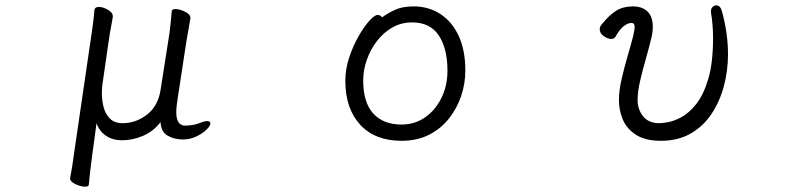

<svg xmlns="http://www.w3.org/2000/svg" viewBox="-20 -510 3040 720"><path d="M612 -363Q616 -386 619.5 -419Q623 -452 624 -468Q625 -476 638 -476Q654 -476 674 -466Q694 -456 694 -443V-441Q692 -427 687.5 -403.5Q683 -380 679 -355L646 -139Q644 -125 642.5 -113Q641 -101 641 -90Q641 -39 674 -39Q708 -39 735 -51Q748 -56 756 -56Q769 -56 769 -47Q769 -38 754 -23.5Q739 -9 715.5 2Q692 13 666 13Q634 13 609 -1Q584 -15 582 -52Q555 -17 516 -0.5Q477 16 438 16Q403 16 378 -0.5Q353 -17 342 -48L325 78Q322 99 318.5 129.5Q315 160 313 183Q312 190 299 190Q283 190 263 180.5Q243 171 243 159V157Q247 137 251 112.5Q255 88 257 70L321 -367Q325 -392 329 -423Q333 -454 334 -473Q336 -484 351 -484Q366 -484 384.5 -473.5Q403 -463 403 -449V-446Q401 -433 396 -407Q391 -381 388 -359L364 -193Q363 -186 362.5 -177Q362 -168 362 -159Q362 -134 368.5 -108.5Q375 -83 392 -65.5Q409 -48 440 -48Q489 -48 530.5 -79.5Q572 -111 582 -172Z M1413 -445Q1433 -460 1461 -473Q1489 -486 1531 -486Q1588 -486 1632 -457Q1676 -428 1700.5 -374.5Q1725 -321 1725 -245Q1725 -197 1709.5 -150.5Q1694 -104 1663.5 -65.5Q1633 -27 1588.5 -4.5Q1544 18 1486 18Q1386 18 1330.5 -42.5Q1275 -103 1275 -207Q1275 -251 1289.5 -294.5Q1304 -338 1324.5 -374Q1345 -410 1365 -432Q1385 -454 1396 -454Q1406 -454 1413 -445ZM1486 -43Q1535 -43 1573.5 -69.5Q1612 -96 1635 -142Q1658 -188 1658 -245Q1658 -328 1625.5 -377Q1593 -426 1525 -426Q1485 -426 1451.5 -407Q1418 -388 1393.5 -356Q1369 -324 1355.5 -285.5Q1342 -247 1342 -208Q1342 -126 1379.5 -84.5Q1417 -43 1486 -43Z M2646 -468Q2646 -478 2652.5 -484Q2659 -490 2666 -490Q2680 -490 2686 -472Q2699 -426 2704.5 -385Q2710 -344 2710 -306Q2710 -245 2694.5 -187Q2679 -129 2648 -82.5Q2617 -36 2569.5 -9Q2522 18 2459 18Q2400 18 2365 -4.5Q2330 -27 2315.5 -62Q2301 -97 2301 -134Q2301 -170 2311 -213.5Q2321 -257 2333.5 -299.5Q2346 -342 2354 -373Q2360 -399 2360 -409Q2360 -424 2348 -424Q2334 -424 2318 -411Q2302 -398 2288 -372Q2283 -364 2272 -364Q2259 -364 2244 -374.5Q2229 -385 2229 -400Q2229 -410 2236 -418Q2265 -454 2291 -470Q2317 -486 2354 -486Q2388 -486 2408 -467Q2428 -448 2428 -409Q2428 -389 2422 -365Q2413 -328 2401 -286Q2389 -244 2380 -205Q2371 -166 2371 -135Q2371 -100 2391.5 -74Q2412 -48 2453 -48Q2461 -48 2483.5 -51.5Q2506 -55 2535 -70.5Q2564 -86 2591 -120Q2618 -154 2636 -214Q2654 -274 2654 -368Q2654 -392 2652 -416.5Q2650 -441 2646 -464Z"/></svg>

Font: Klee One SemiBold
Style: Regular
Weight: 600
Designer: Fontworks Inc.
Foundry: Fontworks Inc.
Version: Version 1.00;January 12, 2022;FontCreator 13.0.0.2683 64-bit